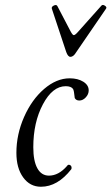

<svg xmlns="http://www.w3.org/2000/svg" viewBox="-20 -726 441 760"><path d="M258.8 -501Q249 -501 242.2 -520L185.1 -691.9Q183.1 -699.2 193.1 -704.1Q203.1 -709 207 -702.1L259.8 -601.1Q267.6 -586.9 272 -586.9Q277.3 -586.9 288.1 -599.1L381.8 -704.1Q386.7 -709 395.3 -703.4Q403.8 -697.8 399.9 -691.9L280.8 -518.1Q270.5 -501 258.8 -501ZM142.1 13.2Q98.6 13.2 71.8 -23.7Q44.9 -60.5 44.9 -121.1Q44.9 -193.8 75.2 -262.7Q105.5 -331.5 154.5 -373.8Q203.6 -416 255.9 -416Q288.1 -416 309.6 -402.6Q331.1 -389.2 331.1 -368.2Q331.1 -353 319.6 -340.6Q308.1 -328.1 293.9 -328.1Q281.2 -328.1 275.9 -337.9Q272.9 -368.7 269 -374Q261.2 -384.8 240.2 -384.8Q188 -384.8 149.9 -313.2Q111.8 -241.7 111.8 -143.1Q111.8 -88.9 127.9 -59.8Q144 -30.8 173.8 -30.8Q211.9 -30.8 245.1 -68.8Q249 -75.2 254.9 -73.5Q260.7 -71.8 262.7 -66.2Q264.6 -60.5 262.2 -56.2Q208 13.2 142.1 13.2Z"/></svg>

Font: Junicode SmCond
Style: Italic
Weight: 400
Width: 4
Italic angle: -11°
Designer: Peter S. Baker
Version: Version 2.206